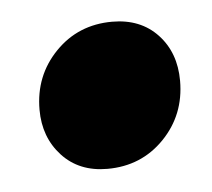

<svg xmlns="http://www.w3.org/2000/svg" viewBox="-30 -437 291 264"><g transform="rotate(-5 115.5 -305.5)"><path d="M23 -294Q23 -341 54.5 -373.5Q86 -406 133 -406Q172 -406 195.5 -381Q219 -356 219 -317Q219 -270 187.5 -237.5Q156 -205 109 -205Q70 -205 46.5 -230.5Q23 -256 23 -294Z"/></g></svg>

Font: Fira Sans Condensed Black
Style: Italic
Weight: 900
Width: 3
Italic angle: -8°
Designer: Carrois Corporate & Edenspiekermann AG
Foundry: Carrois Corporate GbR & Edenspiekermann AG
Version: Version 4.203